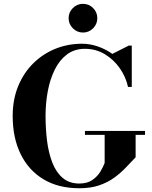

<svg xmlns="http://www.w3.org/2000/svg" viewBox="-20 -993 810 1023"><path d="M345.6 -896.2Q345.6 -927.7 368.2 -950.1Q390.8 -972.6 422.1 -972.6Q453.7 -972.6 476.1 -950.1Q498.5 -927.7 498.5 -896.2Q498.5 -864.9 476.1 -842.2Q453.7 -819.6 422.1 -819.6Q390.8 -819.6 368.2 -842.2Q345.6 -864.9 345.6 -896.2ZM432.6 -295.4H752.7V-274.4H702.6V-155Q678.2 -129.6 651.1 -101Q624 -72.3 589.6 -47Q555.2 -21.7 509.6 -5.9Q464.1 10 402.8 10Q291.3 10 211.8 -37.7Q132.3 -85.4 90 -172Q47.6 -258.5 47.6 -375Q47.6 -462.4 76.5 -533.2Q105.5 -604 156.5 -654.8Q207.5 -705.6 274.4 -732.8Q341.3 -760 417.5 -760Q459.5 -760 501.3 -745.5Q543.2 -731 578.6 -705.8L665.8 -750H682.1V-529.8H662.1Q650.9 -582.3 618.8 -628.7Q586.7 -675 538.8 -704Q491 -732.9 432.6 -732.9Q376.7 -732.9 336.9 -703Q297.1 -673.1 271.9 -622.2Q246.6 -571.3 234.6 -507.2Q222.7 -443.1 222.7 -375Q222.7 -306.9 230.7 -242.6Q238.8 -178.2 258.7 -126.8Q278.6 -75.4 313.7 -45.3Q348.9 -15.1 402.8 -15.1Q444.8 -15.1 471.9 -33.8Q499 -52.5 514.5 -78.2Q530 -104 537.6 -125V-274.4H432.6Z"/></svg>

Font: Bodoni* 11
Style: Bold
Weight: 700
Version: Version 2.000; ttfautohint (v1.8.1)